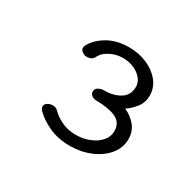

<svg xmlns="http://www.w3.org/2000/svg" viewBox="-65 -770 358 352"><g transform="rotate(30 114.5 -594.5)"><path d="M166.8 -643.6Q166.8 -652.8 160.4 -660.5Q154 -668.3 143.4 -672.9Q132.8 -677.5 120.3 -677.5Q105.6 -677.5 93.3 -671Q81 -664.5 77.1 -656.5Q74.5 -651 70.9 -648.5Q67.3 -646 59.8 -646Q55.5 -646 51.1 -649.4Q46.7 -652.8 46.7 -656.1Q46.7 -659.2 47.7 -661.4Q55.3 -677.2 74.3 -688.6Q93.3 -700.1 120.3 -700.1Q141.1 -700.1 158.4 -692.5Q175.8 -684.9 186.3 -671.8Q196.8 -658.7 196.8 -641.9Q196.8 -627.7 188.5 -616.8Q180.1 -605.9 169.6 -599.1Q184.5 -592.4 193.7 -580.9Q202.9 -569.4 202.9 -553.6Q202.9 -534.9 190.7 -520.2Q178.5 -505.6 158.7 -497.4Q138.9 -489.1 115.5 -489.1Q90.3 -489.1 70.4 -498.4Q50.5 -507.8 39.2 -519.9Q36.4 -522.9 36.4 -527.1Q36.4 -531.7 41.2 -534.8Q45.9 -537.9 52.3 -537.9Q59 -537.9 63.6 -533Q70.9 -525.2 84.5 -518.6Q98.1 -512 114.3 -512Q130.2 -512 143.6 -517.4Q156.9 -522.7 165.1 -532.1Q173.2 -541.4 173.2 -553Q173.2 -571.5 157.5 -578.4Q141.9 -585.3 116.5 -585.4Q110.8 -585.4 106.6 -588.5Q102.4 -591.6 102.4 -596.6Q102.4 -602.8 107.9 -605.7Q113.3 -608.6 119.9 -608.6Q139.5 -608.6 153.2 -617.2Q166.8 -625.7 166.8 -643.6Z"/></g></svg>

Font: Manjari
Style: Regular
Weight: 400
Designer: Santhosh Thottingal <santhosh.thottingal@gmail.com>
Foundry: SMC
Version: Version 2.000